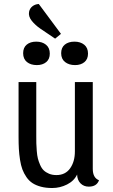

<svg xmlns="http://www.w3.org/2000/svg" viewBox="-20 -922 565 964"><path d="M174.8 -901.9 286.1 -752 256.8 -728 183.1 -777.8Q157.2 -795.4 139.4 -817.6Q121.6 -839.8 126 -862.8Q129.4 -879.9 142.8 -890.4Q156.2 -900.9 174.8 -901.9ZM230 -652.8Q230 -625 211.9 -610.1Q193.8 -595.2 165 -595.2Q134.3 -595.2 115.2 -610.6Q96.2 -626 96.2 -654.8Q96.2 -683.1 114.3 -698Q132.3 -712.9 162.1 -712.9Q191.9 -712.9 210.9 -697.5Q230 -682.1 230 -652.8ZM354 -712.9Q383.8 -712.9 402.8 -697.5Q421.9 -682.1 421.9 -652.8Q421.9 -625 403.8 -610.1Q385.7 -595.2 356.9 -595.2Q326.2 -595.2 306.6 -610.6Q287.1 -626 287.1 -654.8Q287.1 -683.1 305.4 -698Q323.7 -712.9 354 -712.9ZM445.8 -74.2Q445.8 -28.8 477.1 -17.1Q465.8 15.1 425.8 15.1Q400.4 15.1 384 -1.7Q367.7 -18.6 367.2 -45.9Q352.1 -13.7 316.7 4.2Q281.2 22 242.2 22Q210.4 22 185.5 15.4Q160.6 8.8 143.1 -2.7Q125.5 -14.2 112.8 -32.7Q100.1 -51.3 92.5 -71.3Q85 -91.3 80.6 -119.4Q76.2 -147.5 74.7 -174.1Q73.2 -200.7 73.2 -235.8V-509.8H162.1V-241.2Q162.1 -216.8 162.4 -202.4Q162.6 -188 164.6 -164.3Q166.5 -140.6 170.2 -126.2Q173.8 -111.8 181.4 -94.2Q189 -76.7 199.5 -66.7Q210 -56.6 226.1 -49.8Q242.2 -43 263.2 -43Q308.1 -43 332 -76.7Q356 -110.4 356 -162.1V-509.8H445.8Z"/></svg>

Font: Sansita Light
Style: Regular
Weight: 300
Designer: Pablo Cosgaya
Foundry: Omnibus-Type
Version: Version 1.006;hotconv 1.0.109;makeotfexe 2.5.65596